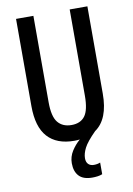

<svg xmlns="http://www.w3.org/2000/svg" viewBox="-101 -777 739 1068"><g transform="rotate(-10 268.5 -242.5)"><path d="M310 116Q310 138 321.5 149.5Q333 161 353 161Q363 161 373 159Q383 157 389 154V220Q377 225 362 227Q347 229 332 229Q281 229 257 203Q233 177 233 131Q233 94 253 62.5Q273 31 300 8Q285 10 269 10Q170 10 118.5 -47Q67 -104 67 -221V-714H165V-226Q165 -145 192 -112Q219 -79 269 -79Q320 -79 345 -112.5Q370 -146 370 -227V-714H470V-221Q470 -77 392 -23Q342 27 326 58.5Q310 90 310 116Z"/></g></svg>

Font: Noto Sans Sinhala ExtraCondensed Medium
Style: Regular
Weight: 500
Width: 2
Designer: Jelle Bosma - Monotype Design Team
Foundry: Monotype Imaging Inc.
Version: Version 2.006; ttfautohint (v1.8.4.7-5d5b)